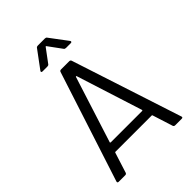

<svg xmlns="http://www.w3.org/2000/svg" viewBox="-255 -1006 1118 1118"><g transform="rotate(-45 303.5 -447.0)"><path d="M497 -8 457 -134Q456 -137 453 -137H154Q151 -137 150 -134L110 -8Q107 0 98 0H44Q33 0 36 -11L257 -692Q260 -700 269 -700H337Q346 -700 349 -692L571 -11L572 -7Q572 0 563 0H509Q500 0 497 -8ZM174 -195H432Q434 -195 435.5 -196.5Q437 -198 436 -200L306 -608Q305 -610 303 -610Q301 -610 300 -608L170 -200Q169 -198 170.5 -196.5Q172 -195 174 -195ZM179 -780 259 -888Q263 -894 272 -894H330Q339 -894 343 -888L424 -780Q426 -778 426 -774Q426 -772 424 -770Q422 -768 418 -768H378Q369 -768 365 -774L305 -856Q304 -858 302 -858Q300 -858 299 -856L238 -774Q234 -768 225 -768H185Q179 -768 177 -771.5Q175 -775 179 -780Z"/></g></svg>

Font: Amber EN
Style: Regular
Weight: 400
Designer: Jeremy Tribby
Foundry: Tribby Type Co.
Version: Version 1.403 November 24, 2021